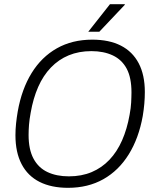

<svg xmlns="http://www.w3.org/2000/svg" viewBox="-20 -888 740 920"><path d="M306 12Q226 12 169.5 -16.5Q113 -45 83.5 -101.5Q54 -158 54 -240Q54 -268 57 -296.5Q60 -325 65 -354Q84 -461 131.5 -538Q179 -615 252.5 -656.5Q326 -698 422 -698Q503 -698 559 -669.5Q615 -641 644.5 -585Q674 -529 674 -447Q674 -419 671.5 -390.5Q669 -362 664 -332Q645 -226 597 -148.5Q549 -71 475.5 -29.5Q402 12 306 12ZM310 -43Q371 -43 419.5 -63.5Q468 -84 504.5 -122.5Q541 -161 565 -215.5Q589 -270 601 -338Q604 -355 606 -369.5Q608 -384 608.5 -397Q609 -410 609.5 -422Q610 -434 610 -445Q610 -516 587 -559Q564 -602 520.5 -622.5Q477 -643 418 -643Q358 -643 309.5 -623Q261 -603 224 -564.5Q187 -526 163 -471.5Q139 -417 127 -348Q124 -332 122 -317.5Q120 -303 119 -290Q118 -277 117.5 -265Q117 -253 117 -241Q117 -172 140.5 -128Q164 -84 207.5 -63.5Q251 -43 310 -43ZM403 -736 507 -868H578V-865L456 -736Z"/></svg>

Font: Archivo SemiCondensed ExtraLight
Style: Italic
Weight: 250
Width: 4
Italic angle: -10°
Designer: Hector Gatti
Foundry: Omnibus-Type
Version: Version 2.001